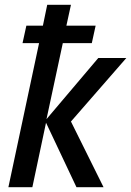

<svg xmlns="http://www.w3.org/2000/svg" viewBox="-20 -781 547 801"><path d="M15 0 143 -601H74L90 -674H159L177 -761H276L257 -674H379L363 -601H242L174 -284L390 -539H507L276 -274L412 0H299L172 -269L115 0Z"/></svg>

Font: Noto Sans SemiCondensed Medium
Style: Italic
Weight: 500
Width: 4
Italic angle: -12°
Designer: Monotype Design Team
Foundry: Monotype Imaging Inc.
Version: Version 2.013; ttfautohint (v1.8.4.7-5d5b)